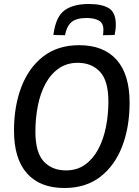

<svg xmlns="http://www.w3.org/2000/svg" viewBox="-20 -933 695 960"><path d="M302 7Q180 7 115 -66Q50 -139 50 -280Q50 -402 87 -498.5Q124 -595 196.5 -651Q269 -707 376 -707Q498 -707 563 -634Q628 -561 628 -420Q628 -298 591 -201.5Q554 -105 481.5 -49Q409 7 302 7ZM310 -81Q365 -81 405 -109.5Q445 -138 471 -186.5Q497 -235 509.5 -297Q522 -359 522 -425Q522 -529 480 -574Q438 -619 369 -619Q314 -619 273.5 -590.5Q233 -562 207 -513.5Q181 -465 169 -403Q157 -341 157 -275Q157 -171 198.5 -126Q240 -81 310 -81ZM424 -913Q491 -913 525 -891.5Q559 -870 559 -810Q559 -784 553 -758L495 -757Q496 -765 496.5 -771.5Q497 -778 497 -784Q497 -818 474 -830.5Q451 -843 414 -843Q361 -843 337 -822Q313 -801 305 -757L247 -758Q258 -847 301 -880Q344 -913 424 -913Z"/></svg>

Font: Georama Medium
Style: Italic
Weight: 500
Italic angle: -9°
Designer: Jean-Baptiste Levee
Foundry: Production Type
Version: Version 1.000